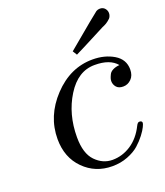

<svg xmlns="http://www.w3.org/2000/svg" viewBox="-123 -727 709 823"><g transform="rotate(-20 231.0 -315.5)"><path d="M66.9 -178.2Q66.9 -283.2 144.5 -365.7Q222.2 -448.2 324.2 -448.2Q379.4 -448.2 420.7 -423.6Q461.9 -398.9 461.9 -353Q461.9 -325.2 446 -309.6Q430.2 -293.9 409.2 -293.9Q388.2 -293.9 378.2 -305.9Q368.2 -317.9 368.2 -333Q368.2 -338.9 370.1 -345.5Q372.1 -352.1 377 -362.1Q381.8 -372.1 394.5 -378.4Q407.2 -384.8 424.8 -386.2Q394 -423.3 324.2 -422.9Q248 -422.9 198 -342.5Q147.9 -262.2 147.9 -157.2Q147.9 -83 181.4 -48.6Q214.8 -14.2 258.8 -14.2Q303.7 -14.2 343.3 -40Q382.8 -65.9 407.2 -115.2Q414.1 -129.4 421.9 -128.9Q434.1 -128.9 434.1 -119.1Q434.1 -115.2 428 -102.1Q421.9 -88.9 407 -69.3Q392.1 -49.8 372.1 -32Q352.1 -14.2 319.6 -1.5Q287.1 11.2 249 11.2Q171.9 11.2 119.4 -41.5Q66.9 -94.2 66.9 -178.2ZM256.8 -509.8Q403.8 -632.8 411.4 -637.5Q418.9 -642.1 428.2 -642.1Q442.4 -642.1 450.7 -632.6Q459 -623 459 -610.8Q459 -604 456.5 -597.9Q454.1 -591.8 450.4 -587.9Q446.8 -584 440.9 -579.6Q435.1 -575.2 431.6 -573Q428.2 -570.8 421.1 -567.4Q414.1 -564 413.1 -564Q290 -500 269 -490.2Z"/></g></svg>

Font: CMU Serif Extra
Style: RomanSlanted
Weight: 500
Italic angle: -9.46001°
Version: Version 0.7.0